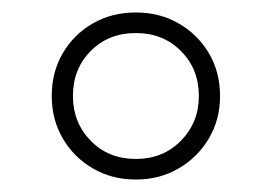

<svg xmlns="http://www.w3.org/2000/svg" viewBox="-20 -770 436 308"><path d="M198 -482Q159.5 -482 129 -499.8Q98.5 -517.5 80.8 -547.8Q63 -578 63 -616Q63 -654.5 80.8 -684.8Q98.5 -715 129 -732.5Q159.5 -750 198 -750Q236 -750 266.5 -732.5Q297 -715 315 -684.8Q333 -654.5 333 -616Q333 -578 315 -547.8Q297 -517.5 266.5 -499.8Q236 -482 198 -482ZM198 -515Q241.5 -515 270.2 -544.2Q299 -573.5 299 -616Q299 -659.5 270.2 -688.2Q241.5 -717 198 -717Q154 -717 125.5 -688.2Q97 -659.5 97 -616Q97 -573.5 125.5 -544.2Q154 -515 198 -515Z"/></svg>

Font: Overpass Thin
Style: Regular
Weight: 250
Designer: Delve Withrington, Dave Bailey, Thomas Jockin
Foundry: Delve Fonts LLC
Version: Version 4.000